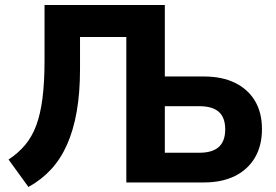

<svg xmlns="http://www.w3.org/2000/svg" viewBox="-20 -725 1098 763"><path d="M93 18 14 -91Q52 -116 79.5 -148.5Q107 -181 124 -226.5Q141 -272 149 -336Q157 -400 157 -486V-705H635V-421H791Q862 -421 913.5 -396Q965 -371 993 -324.5Q1021 -278 1021 -212Q1021 -146 993 -98.5Q965 -51 913.5 -25.5Q862 0 791 0H482V-578H298V-451Q298 -357 285 -282.5Q272 -208 246.5 -150.5Q221 -93 182.5 -51.5Q144 -10 93 18ZM635 -118H772Q824 -118 849.5 -141Q875 -164 875 -211Q875 -258 849.5 -280.5Q824 -303 772 -303H635Z"/></svg>

Font: Nunito Sans 10pt SemiCondensed ExtraBold
Style: Regular
Weight: 800
Width: 4
Designer: Vernon Adams
Foundry: Vernon Adams
Version: Version 3.101;gftools[0.9.27]